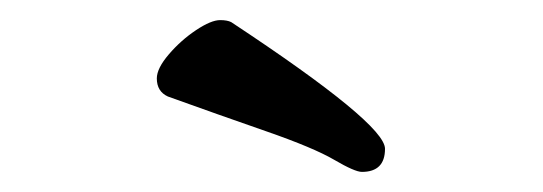

<svg xmlns="http://www.w3.org/2000/svg" viewBox="-20 -739 540 191"><path d="M340 -568Q363 -568 363 -591Q363 -616 210 -717Q206 -719 199 -719Q190 -719 175 -709Q160 -699 148 -685Q136 -671 136 -661Q136 -648 147 -643Q197 -625 244.5 -608.5Q292 -592 312.5 -580Q333 -568 340 -568Z"/></svg>

Font: LXGW WenKai TC
Style: Bold
Weight: 700
Designer: LXGW / Fontworks Inc.
Foundry: LXGW / Fontworks Inc.
Version: Version 1.330;April 28, 2024